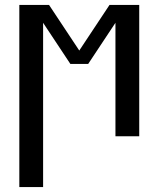

<svg xmlns="http://www.w3.org/2000/svg" viewBox="-20 -550 640 775"><path d="M58 205V-530H178L300 -346L422 -530H542V0H446V-458L336 -292H264L154 -458V205Z"/></svg>

Font: Iosevka Curly Slab MdEx
Style: Regular
Weight: 500
Width: 7
Monospace: yes
Designer: Belleve Invis
Foundry: Belleve Invis
Version: Version 11.1.0; ttfautohint (v1.8.3)